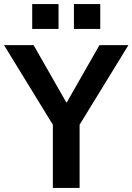

<svg xmlns="http://www.w3.org/2000/svg" viewBox="-26 -928 654 948"><path d="M235 0V-367L259 -273L-6 -705H140L301 -423H304L465 -705H608L343 -273L367 -367V0ZM339 -785V-908H469V-785ZM133 -785V-908H263V-785Z"/></svg>

Font: Nunito Sans 7pt SemiCondensed
Style: Bold
Weight: 700
Width: 4
Designer: Vernon Adams
Foundry: Vernon Adams
Version: Version 3.101;gftools[0.9.27]